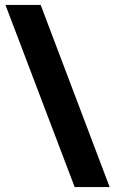

<svg xmlns="http://www.w3.org/2000/svg" viewBox="-20 -744 465 774"><path d="M144 -724H2L281 10H422Z"/></svg>

Font: Noto Sans Ethiopic ExtraCondensed Black
Style: Regular
Weight: 900
Width: 2
Designer: Monotype Design Team
Foundry: Monotype Imaging Inc.
Version: Version 2.102